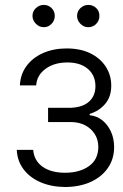

<svg xmlns="http://www.w3.org/2000/svg" viewBox="-20 -750 499 782"><path d="M48.3 -139.6H115.2Q118.7 -95.7 153.3 -71Q188 -46.4 245.1 -46.4Q303.7 -46.4 341.8 -73Q379.9 -99.6 380.4 -150.9Q380.4 -181.2 366 -203.9Q351.6 -226.6 327.1 -239.5Q302.7 -252.4 271 -252.9H175.8V-311H270Q318.4 -313.5 343.5 -336.9Q368.7 -360.4 368.7 -398.9Q368.7 -442.9 338.1 -469.2Q307.6 -495.6 254.4 -495.6Q200.7 -495.6 165.3 -469.5Q129.9 -443.4 127.4 -402.3H61Q63 -446.8 87.6 -480.7Q112.3 -514.6 155 -533.7Q197.8 -552.7 251.5 -552.7Q307.1 -552.7 347.7 -533Q388.2 -513.2 410.6 -478.8Q433.1 -444.3 433.1 -400.9Q433.1 -356 408.4 -326.9Q383.8 -297.9 345.2 -286.1V-280.8Q374.5 -277.8 397 -259.8Q419.4 -241.7 432.1 -213.4Q444.8 -185.1 444.8 -150.9Q444.8 -102.5 419.4 -65.9Q394 -29.3 349.4 -9Q304.7 11.2 245.6 11.7Q189 11.2 145 -7.8Q101.1 -26.9 75.7 -60.8Q50.3 -94.7 48.3 -139.6ZM158.2 -639.2Q140.1 -639.2 126.2 -653.1Q112.3 -667 112.3 -685.1Q112.3 -704.1 126.2 -717Q140.1 -730 158.2 -730Q177.2 -730 190.2 -717Q203.1 -704.1 203.1 -685.1Q203.1 -667 190.2 -653.1Q177.2 -639.2 158.2 -639.2ZM339.4 -639.2Q321.3 -639.2 307.6 -653.1Q293.9 -667 293.9 -685.1Q293.9 -704.1 307.6 -717Q321.3 -730 339.4 -730Q358.9 -730 372.1 -717Q385.3 -704.1 384.8 -685.1Q385.3 -667 372.1 -653.1Q358.9 -639.2 339.4 -639.2Z"/></svg>

Font: Inter Tight Light
Style: Regular
Weight: 300
Designer: Rasmus Andersson
Foundry: rsms
Version: Version 3.004